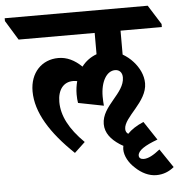

<svg xmlns="http://www.w3.org/2000/svg" viewBox="-113 -677 822 880"><g transform="rotate(-5 298.0 -237.5)"><path d="M208 17 257 -29C189 -96 157 -159 157 -222C157 -278 184 -312 228 -312C234 -312 241 -311 247 -310C242 -291 239 -271 239 -249C239 -236 240 -219 242 -210L359 -187C358 -198 357 -214 357 -229C357 -299 386 -345 424 -345C445 -345 457 -330 457 -309C457 -235 351 -187 351 -103C351 -62 377 -31 415 -6C420 -3 426 1 432 4C431 9 430 15 430 20C430 51 449 84 476 108C503 134 537 151 571 151C603 151 630 140 653 121L595 35C565 59 541 72 520 72C507 72 498 66 498 55C498 32 530 11 590 -11L533 -97C500 -83 476 -67 459 -49C451 -54 447 -62 447 -72C447 -127 556 -187 556 -273C556 -311 538 -346 513 -374C499 -390 482 -403 465 -413V-523H655V-537L599 -626H-59V-613L-4 -523H346V-425C319 -415 295 -398 277 -374C244 -406 209 -423 170 -423C93 -423 39 -366 39 -281C39 -184 101 -85 208 17Z"/></g></svg>

Font: Noto Serif Devanagari ExtraCondensed ExtraBold
Style: Regular
Weight: 800
Width: 2
Designer: Universal Thirst, Indian Type Foundry and the Monotype Design Team
Foundry: Monotype Imaging Inc.
Version: Version 2.004